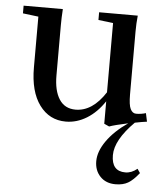

<svg xmlns="http://www.w3.org/2000/svg" viewBox="-51 -487 667 778"><g transform="rotate(5 283.0 -98.0)"><path d="M224.6 11.2Q157.7 11.2 117.4 -43.5Q77.1 -98.1 77.1 -196.3V-402.8L13.7 -410.6V-441.9H173.3Q170.9 -407.7 170.9 -377V-171.9Q170.9 -109.9 193.4 -75.2Q215.8 -40.5 259.8 -40.5Q328.6 -40.5 380.9 -121.6V-403.3L320.8 -410.6V-441.9H478Q474.6 -410.2 474.6 -377V-121.6Q474.6 -78.1 482.9 -61.8Q491.2 -45.4 505.9 -45.4Q526.4 -45.4 545.4 -51.3L552.7 -17.1Q532.7 -14.6 503.9 -8.8Q426.8 68.4 426.8 129.9Q426.8 195.3 482.9 195.3Q508.3 195.3 531.2 176.3L542.5 192.9Q519 222.7 498.5 234.6Q478 246.6 447.3 246.6Q408.2 246.6 385 222.2Q361.8 197.8 361.8 160.2Q361.8 120.6 392.1 77.4Q422.4 34.2 477.5 -3.9Q422.9 7.8 401.4 15.6L380.9 6.3V-85Q350.6 -39.1 309.8 -13.9Q269 11.2 224.6 11.2Z"/></g></svg>

Font: Elstob 10pt Medium
Style: Regular
Weight: 500
Designer: Peter S. Baker
Version: Version 1.015